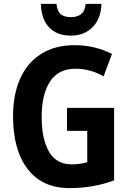

<svg xmlns="http://www.w3.org/2000/svg" viewBox="-20 -956 663 986"><path d="M324 -402H566V-30Q513 -10 456 0Q399 10 337 10Q197 10 122 -88Q47 -186 47 -359Q47 -470 83.5 -552Q120 -634 191 -679Q262 -724 364 -724Q419 -724 468 -711.5Q517 -699 555 -679L512 -564Q479 -583 442.5 -593Q406 -603 367 -603Q280 -603 237 -537.5Q194 -472 194 -355Q194 -243 231.5 -177.5Q269 -112 348 -112Q370 -112 391 -115Q412 -118 428 -123V-284H324ZM501 -936Q499 -861 456 -817Q413 -773 344 -773Q273 -773 232.5 -815Q192 -857 190 -936H270Q274 -898 292 -883Q310 -868 345 -868Q376 -868 396 -883Q416 -898 420 -936Z"/></svg>

Font: Noto Sans Myanmar UI Condensed
Style: Bold
Weight: 700
Width: 3
Designer: Monotype Design Team
Foundry: Monotype Imaging Inc.
Version: Version 2.103; ttfautohint (v1.8.4.7-5d5b)